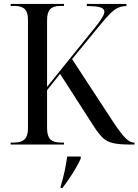

<svg xmlns="http://www.w3.org/2000/svg" viewBox="-20 -734 703 975"><path d="M34 0V-10H52Q88 -10 105 -26.5Q122 -43 122 -82V-635Q122 -672 105.5 -688Q89 -704 53 -704H34V-714H305V-704H287Q251 -704 235 -687.5Q219 -671 219 -632V-293L463 -595Q510 -653 510 -674Q510 -690 490 -696.5Q470 -703 421 -703V-714H622V-703Q599 -703 580.5 -695Q562 -687 541 -666.5Q520 -646 489 -608L346 -434L556 -113Q596 -53 618.5 -31.5Q641 -10 661 -10H663V0H642Q585 0 553 -7.5Q521 -15 500 -36Q479 -57 454 -96L285 -359L219 -276V-83Q219 -43 235.5 -26.5Q252 -10 289 -10H305V0ZM288 213Q300 172 308 136Q316 100 321 61H390V71Q375 105 349 146Q323 187 297 221H288Z"/></svg>

Font: Noto Serif Display SemiCondensed
Style: Regular
Weight: 400
Width: 4
Designer: Monotype Design Team
Foundry: Monotype Imaging Inc.
Version: Version 2.009